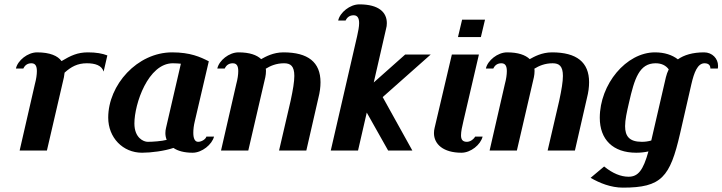

<svg xmlns="http://www.w3.org/2000/svg" viewBox="-20 -690 3311 880"><path d="M455 -362 472 -436C449 -445 420 -450 383 -450C335 -450 304 -435 262 -410C245 -434 209 -450 150 -450C107 -450 61 -413 53 -376H87C95 -393 108 -400 124 -400C143 -400 149 -386 149 -364C149 -348 146 -327 140 -305L70 0H195L273 -336L276 -357C306 -384 335 -400 378 -400C415 -400 446 -391 455 -362Z M937 -409C898 -429 852 -450 769 -450C609 -450 476 -301 476 -151C476 -59 543 10 631 10C673 10 734 2 775 -12C795 2 825 10 863 10C906 10 952 -28 961 -64H926C923 -52 904 -40 888 -40C873 -40 866 -56 866 -81C866 -97 868 -115 873 -135ZM809 -398 741 -104C739 -96 738 -88 738 -80C738 -69 740 -59 744 -49C722 -43 680 -40 657 -40C638 -40 596 -58 596 -124C596 -214 659 -400 772 -400C786 -400 798 -399 809 -398Z M1118 0 1196 -336C1198 -346 1199 -355 1199 -364C1199 -368 1199 -372 1198 -375C1219 -388 1246 -400 1282 -400C1312 -400 1329 -387 1329 -342C1329 -316 1323 -279 1312 -228L1259 0H1384L1439 -240C1446 -267 1449 -291 1449 -313C1449 -405 1392 -450 1279 -450C1232 -450 1197 -430 1177 -419C1157 -438 1124 -450 1073 -450C1030 -450 984 -413 976 -376H1010C1018 -393 1031 -400 1047 -400C1066 -400 1072 -386 1072 -364C1072 -348 1069 -327 1063 -305L993 0Z M1621 0 1661 -174 1759 0H1870L1734 -245L1954 -440H1837L1693 -312L1749 -556C1752 -566 1753 -575 1753 -584C1753 -633 1717 -670 1627 -670C1584 -670 1538 -633 1530 -596H1564C1572 -613 1585 -620 1601 -620C1619 -620 1626 -606 1626 -584C1626 -568 1622 -547 1617 -525L1496 0Z M2098 -600 2079 -520H2184L2203 -600ZM2104 -135 2175 -440H2051L1972 -104C1970 -96 1969 -88 1969 -80C1969 -29 2012 10 2095 10C2138 10 2183 -27 2192 -64H2158C2153 -54 2137 -40 2120 -40C2099 -40 2093 -52 2093 -70C2093 -87 2098 -110 2104 -135Z M2349 0 2427 -336C2429 -346 2430 -355 2430 -364C2430 -368 2430 -372 2429 -375C2450 -388 2477 -400 2513 -400C2543 -400 2560 -387 2560 -342C2560 -316 2554 -279 2543 -228L2490 0H2615L2670 -240C2677 -267 2680 -291 2680 -313C2680 -405 2623 -450 2510 -450C2463 -450 2428 -430 2408 -419C2388 -438 2355 -450 2304 -450C2261 -450 2215 -413 2207 -376H2241C2249 -393 2262 -400 2278 -400C2297 -400 2303 -386 2303 -364C2303 -348 2300 -327 2294 -305L2224 0Z M2729 -150C2729 -51 2789 10 2896 10C2915 10 2934 8 2952 4C2928 90 2905 120 2861 120C2826 120 2788 105 2749 73L2687 125C2728 149 2780 170 2835 170C3012 170 3051 122 3097 -78L3149 -305C3161 -357 3177 -400 3209 -400C3225 -400 3236 -393 3236 -376H3270C3271 -380 3271 -385 3271 -389C3271 -421 3245 -450 3207 -450C3155 -450 3115 -438 3087 -418C3061 -438 3026 -450 2982 -450C2850 -450 2729 -304 2729 -150ZM2965 -46C2951 -42 2937 -40 2922 -40C2864 -40 2845 -66 2845 -112C2845 -141 2853 -177 2863 -220C2888 -330 2910 -400 2985 -400C3012 -400 3032 -390 3045 -372C3039 -360 3035 -348 3032 -336Z"/></svg>

Font: Pfennig
Style: BoldItalic
Weight: 700
Italic angle: -13°
Version: Version 20100423